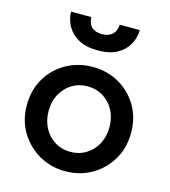

<svg xmlns="http://www.w3.org/2000/svg" viewBox="-119 -898 891 1005"><g transform="rotate(15 326.5 -395.5)"><path d="M327 12Q405 12 469 -24.5Q533 -61 571 -125Q609 -189 609 -271Q609 -353 571.5 -416.5Q534 -480 470 -516.5Q406 -553 327 -553Q248 -553 183.5 -516.5Q119 -480 81.5 -416.5Q44 -353 44 -271Q44 -190 82 -126Q120 -62 184.5 -25Q249 12 327 12ZM327 -93Q280 -93 242.5 -116Q205 -139 183.5 -179.5Q162 -220 162 -271Q162 -322 183.5 -362Q205 -402 242.5 -425Q280 -448 327 -448Q374 -448 411.5 -425Q449 -402 470.5 -362Q492 -322 492 -271Q492 -220 470.5 -179.5Q449 -139 411.5 -116Q374 -93 327 -93ZM328 -643Q391 -643 431.5 -665Q472 -687 492.5 -723.5Q513 -760 514 -803H405Q404 -769 383.5 -750Q363 -731 328 -731Q254 -731 251 -803H141Q142 -761 162.5 -724.5Q183 -688 224 -665.5Q265 -643 328 -643Z"/></g></svg>

Font: Custom Plus Jakarta Sans SemiBold
Style: Regular
Weight: 600
Designer: Gumpita Rahayu & FullSphere
Foundry: Tokotype & FullSphere
Version: Version 1.001;hotconv 1.0.117;makeotfexe 2.5.65602